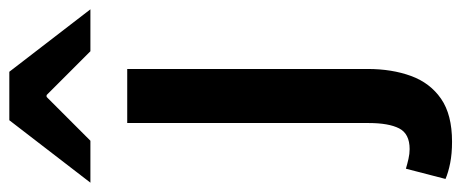

<svg xmlns="http://www.w3.org/2000/svg" viewBox="-363 -475 990 412"><g transform="rotate(-90 132.0 -269.0)"><path d="M34 206Q8 206 -12 202Q-32 198 -46 192L-24 107Q-14 110 -3 112.5Q8 115 18 115Q51 115 62.5 92.5Q74 70 74 27V-491H190V25Q190 77 175 118Q160 159 126 182.5Q92 206 34 206ZM-54 -570 80 -744H184L318 -570H228L134 -664H130L36 -570Z"/></g></svg>

Font: Source Sans 3 SemiBold
Style: Regular
Weight: 600
Designer: Paul D. Hunt
Foundry: Adobe
Version: Version 3.046;hotconv 1.0.118;makeotfexe 2.5.65603